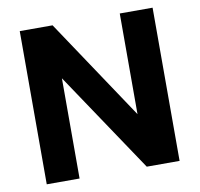

<svg xmlns="http://www.w3.org/2000/svg" viewBox="-78 -782 898 864"><g transform="rotate(-10 370.5 -350.0)"><path d="M67 0V-700H217L524 -240V-700H674V0H524L217 -458V0Z"/></g></svg>

Font: DM Sans Black
Style: Regular
Weight: 900
Designer: Colophon Foundry, Jonny Pinhorn
Foundry: Colophon Foundry
Version: Version 4.004; ttfautohint (v1.8.4.7-5d5b)